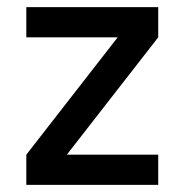

<svg xmlns="http://www.w3.org/2000/svg" viewBox="-20 -520 519 540"><path d="M54 -415V-500H425V-415L168 -85H425V0H54V-85L311 -415Z"/></svg>

Font: TypoPRO Titillium Text
Style: 600 wt
Weight: 600
Designer: Accademia di Belle Arti di Urbino and others
Foundry: Accademia di Belle Arti di Urbino and others.
Version: Version 25.000